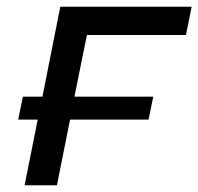

<svg xmlns="http://www.w3.org/2000/svg" viewBox="-20 -550 589 570"><path d="M238 -446 201 -263H435L421 -195H188L149 0H53L92 -195H34L48 -263H106L159 -530H549L532 -446Z"/></svg>

Font: Montserrat Alternates Medium
Style: Italic
Weight: 500
Italic angle: -11.3°
Designer: Julieta Ulanovsky
Foundry: Julieta Ulanovsky
Version: Version 7.200